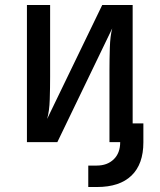

<svg xmlns="http://www.w3.org/2000/svg" viewBox="-20 -570 640 770"><path d="M88 0V-550H181V-262Q181 -218 179.5 -171Q178 -124 169 -93L390 -550H512V-75H555V1Q555 88 507.5 134Q460 180 369 180H334V94H368Q410 94 436 69Q462 44 462 0H419V-289Q419 -333 420.5 -379.5Q422 -426 430 -456L210 0Z"/></svg>

Font: JetBrainsMono NFM Medium
Style: Regular
Weight: 500
Monospace: yes
Designer: Philipp Nurullin, Konstantin Bulenkov
Foundry: JetBrains
Version: Version 2.304; ttfautohint (v1.8.4.7-5d5b);Nerd Fonts 3.3.0